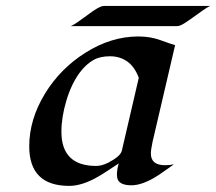

<svg xmlns="http://www.w3.org/2000/svg" viewBox="-20 -605 716 635"><path d="M209 9.8Q76.7 9.8 76.7 -121.1Q76.7 -210.4 129.4 -296.4Q180.2 -378.9 262.7 -430.7Q347.7 -484.4 437.5 -484.4Q477.1 -484.4 510 -472.4Q543 -460.4 559.1 -455.6L484.4 -135.3Q479 -109.9 479 -97.2Q479 -58.6 525.9 -58.6Q541 -58.6 555.2 -61.5Q540 -51.3 523.4 -39.1Q506.8 -26.9 489.3 -16.6Q446.8 7.8 414.6 7.8Q379.4 7.8 370.1 -9.8Q366.7 -17.1 366.7 -27.3Q366.7 -43.5 372.6 -64.5Q354.5 -52.7 335.2 -39.8Q315.9 -26.9 295.4 -15.6Q247.6 9.8 209 9.8ZM183.1 -169.4Q183.1 -56.2 298.3 -56.2Q316.9 -56.2 338.9 -67.4Q377.9 -87.9 382.8 -106L439 -347.7Q425.3 -384.3 400.9 -401.6Q376.5 -418.9 343.5 -418.9Q310.5 -418.9 289.1 -406.5Q267.6 -394 250.5 -373.5Q233.4 -353 220.7 -326.9Q208 -300.8 199.7 -272.9Q183.1 -217.3 183.1 -169.4ZM676.3 -585.4Q668.9 -584 637.7 -561.3Q606.4 -538.6 590.8 -528.6Q575.2 -518.6 565.9 -518.6H213.4Q221.7 -520.5 249.5 -541Q277.3 -561.5 288.1 -568.8Q312.5 -585.4 323.7 -585.4Z"/></svg>

Font: Fondamento
Style: Italic
Weight: 400
Italic angle: -12°
Version: Version 1.000